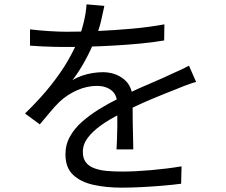

<svg xmlns="http://www.w3.org/2000/svg" viewBox="-20 -818 1040 883"><path d="M460 -791Q454 -761 444.5 -720.5Q435 -680 414 -629Q396 -584 369.5 -536Q343 -488 313 -449Q332 -461 356 -469.5Q380 -478 405.5 -482Q431 -486 452 -486Q510 -486 550 -453.5Q590 -421 590 -359Q590 -340 590 -310.5Q590 -281 590.5 -248.5Q591 -216 592 -185Q593 -154 593 -131H516Q517 -151 518 -178Q519 -205 519.5 -235Q520 -265 519.5 -292Q519 -319 519 -338Q519 -382 492.5 -402.5Q466 -423 426 -423Q379 -423 333.5 -402.5Q288 -382 254 -350Q232 -329 210.5 -302.5Q189 -276 163 -246L95 -296Q167 -366 215 -427Q263 -488 293 -540.5Q323 -593 340 -635Q356 -677 366 -719.5Q376 -762 378 -798ZM118 -683Q158 -678 205 -675Q252 -672 287 -672Q354 -672 431 -675.5Q508 -679 586.5 -686Q665 -693 736 -706L735 -632Q683 -623 624 -617.5Q565 -612 504 -608.5Q443 -605 386.5 -603.5Q330 -602 282 -602Q261 -602 233.5 -602.5Q206 -603 176 -604.5Q146 -606 118 -608ZM882 -441Q869 -438 853.5 -432.5Q838 -427 822.5 -421Q807 -415 793 -409Q741 -389 672 -360Q603 -331 531 -293Q481 -268 443 -240.5Q405 -213 383 -183.5Q361 -154 361 -119Q361 -90 374.5 -72Q388 -54 413 -44.5Q438 -35 470.5 -32Q503 -29 542 -29Q600 -29 674.5 -35.5Q749 -42 815 -53L813 27Q775 32 727.5 36Q680 40 631.5 42.5Q583 45 539 45Q468 45 409.5 32Q351 19 316 -14Q281 -47 281 -108Q281 -153 302 -190.5Q323 -228 358.5 -259Q394 -290 437 -316.5Q480 -343 525 -365Q573 -391 615.5 -410Q658 -429 696 -445Q734 -461 767 -477Q789 -487 809 -496Q829 -505 849 -516Z"/></svg>

Font: Noto Sans KR
Style: Regular
Weight: 400
Designer: Ryoko NISHIZUKA  (kana, bopomofo & ideographs); Paul D. Hunt (Latin, Greek & Cyrillic); Sandoll Communications , Soo-you
Foundry: Adobe
Version: Version 2.004-H2;hotconv 1.0.118;makeotfexe 2.5.65603